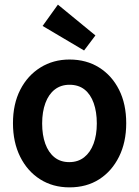

<svg xmlns="http://www.w3.org/2000/svg" viewBox="-20 -795 600 829"><path d="M280 14Q208 14 153 -21Q98 -56 67 -118.5Q36 -181 36 -263Q36 -346 67.5 -407.5Q99 -469 154.5 -503.5Q210 -538 280 -538Q353 -538 408 -503.5Q463 -469 494 -407.5Q525 -346 525 -263Q525 -181 494 -118.5Q463 -56 408.5 -21Q354 14 280 14ZM279 -95Q317 -95 343.5 -116Q370 -137 384 -174.5Q398 -212 398 -262Q398 -312 384.5 -350Q371 -388 345 -408.5Q319 -429 280 -429Q243 -429 216.5 -408.5Q190 -388 176 -350Q162 -312 162 -262Q162 -212 175.5 -174.5Q189 -137 215 -116Q241 -95 279 -95ZM343 -577 164 -683 230 -775 392 -642Z"/></svg>

Font: Ubuntu Sans Mono SemiBold
Style: Regular
Weight: 600
Monospace: yes
Designer: Dalton Maag Ltd
Foundry: Dalton Maag Ltd
Version: Version 1.006